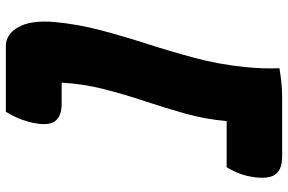

<svg xmlns="http://www.w3.org/2000/svg" viewBox="-180 -620 961 640"><g transform="rotate(-90 300.0 -299.5)"><path d="M248 -760H467Q507 -760 530.5 -717.5Q554 -675 547 -597Q540 -521 520 -445Q500 -369 475 -291.5Q450 -214 428 -132.5Q406 -51 397 37Q394 68 393 96Q392 124 393 152Q368 156 345.5 158.5Q323 161 294 161H99Q51 161 36 133.5Q21 106 34 45Q39 24 46 8.5Q53 -7 63 -24H217Q223 -95 242 -162.5Q261 -230 283.5 -297.5Q306 -365 323.5 -433.5Q341 -502 345 -574H274Q231 -574 215 -598.5Q199 -623 214 -682Q220 -705 229 -724.5Q238 -744 248 -760Z"/></g></svg>

Font: Recursive Mn Csl St Blk
Style: Italic
Weight: 900
Italic angle: -15°
Monospace: yes
Version: Version 1.079;hotconv 1.0.112;makeotfexe 2.5.65598; ttfautoh